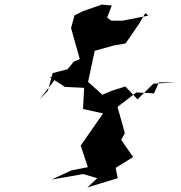

<svg xmlns="http://www.w3.org/2000/svg" viewBox="-20 -739 786 835"><path d="M423 -719 342 -691 304 -672 289 -617 327 -482 301 -471 274 -438 209 -421 188 -344 152 -307 227 -403 195 -405 262 -361 346 -357 341 -265 472 -236 455 -284C414 -225 373 -166 331 -106L362 -12L291 2L204 42L342 18L403 36L360 76L492 36L483 -9L559 -56L507 -131L523 -160L491 -274L573 -337L650 -333L671 -381H746L647 -375L578 -307L525 -363L468 -345L425 -327L363 -383L392 -518L474 -541L526 -550L584 -634L612 -682L625 -671L512 -649H464L446 -663L466 -715Z"/></svg>

Font: Hussar Lance
Style: ExBdObl
Weight: 700
Foundry: Cannot Into Space Fonts, PlusOne Fonts
Version: Version 2.270